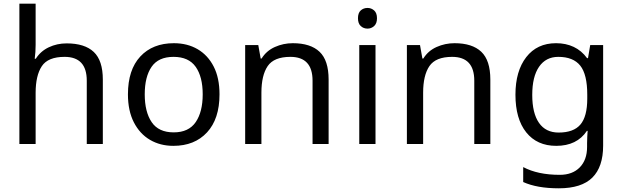

<svg xmlns="http://www.w3.org/2000/svg" viewBox="-20 -780 3372 1040"><path d="M173 -537Q173 -497 168 -462H174Q200 -503 244.5 -524Q289 -545 341 -545Q439 -545 488 -498.5Q537 -452 537 -349V0H450V-343Q450 -472 330 -472Q240 -472 206.5 -421.5Q173 -371 173 -277V0H85V-760H173Z M1169 -269Q1169 -136 1101.5 -63Q1034 10 919 10Q848 10 792.5 -22.5Q737 -55 705 -117.5Q673 -180 673 -269Q673 -402 740 -474Q807 -546 922 -546Q995 -546 1050.5 -513.5Q1106 -481 1137.5 -419.5Q1169 -358 1169 -269ZM764 -269Q764 -174 801.5 -118.5Q839 -63 921 -63Q1002 -63 1040 -118.5Q1078 -174 1078 -269Q1078 -364 1040 -418Q1002 -472 920 -472Q838 -472 801 -418Q764 -364 764 -269Z M1566 -546Q1662 -546 1711 -499.5Q1760 -453 1760 -349V0H1673V-343Q1673 -472 1553 -472Q1464 -472 1430 -422Q1396 -372 1396 -278V0H1308V-536H1379L1392 -463H1397Q1423 -505 1469 -525.5Q1515 -546 1566 -546Z M1971 -737Q1991 -737 2006.5 -723.5Q2022 -710 2022 -681Q2022 -653 2006.5 -639Q1991 -625 1971 -625Q1949 -625 1934 -639Q1919 -653 1919 -681Q1919 -710 1934 -723.5Q1949 -737 1971 -737ZM2014 -536V0H1926V-536Z M2442 -546Q2538 -546 2587 -499.5Q2636 -453 2636 -349V0H2549V-343Q2549 -472 2429 -472Q2340 -472 2306 -422Q2272 -372 2272 -278V0H2184V-536H2255L2268 -463H2273Q2299 -505 2345 -525.5Q2391 -546 2442 -546Z M2992 -546Q3045 -546 3087.5 -526Q3130 -506 3160 -465H3165L3177 -536H3247V9Q3247 124 3188.5 182Q3130 240 3007 240Q2889 240 2814 206V125Q2893 167 3012 167Q3081 167 3120.5 126.5Q3160 86 3160 16V-5Q3160 -17 3161 -39.5Q3162 -62 3163 -71H3159Q3105 10 2993 10Q2889 10 2830.5 -63Q2772 -136 2772 -267Q2772 -395 2830.5 -470.5Q2889 -546 2992 -546ZM3004 -472Q2937 -472 2900 -418.5Q2863 -365 2863 -266Q2863 -167 2899.5 -114.5Q2936 -62 3006 -62Q3087 -62 3124 -105.5Q3161 -149 3161 -246V-267Q3161 -377 3123 -424.5Q3085 -472 3004 -472Z"/></svg>

Font: Noto Sans Tifinagh Rhissa Ixa
Style: Regular
Weight: 400
Designer: JamraPatel
Foundry: JamraPatel LLC
Version: Version 2.006; ttfautohint (v1.8.4.7-5d5b)